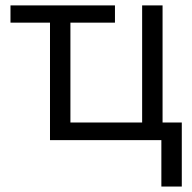

<svg xmlns="http://www.w3.org/2000/svg" viewBox="-20 -516 706 707"><path d="M403.3 -432.6H239.3V-64.9H503.4V-496.1H578.6V-64.9H649.4V170.9H574.2V0H164.1V-432.6H18.6V-496.1H403.3Z"/></svg>

Font: Bpm'online Open Sans
Style: Regular
Weight: 400
Foundry: Ascender Corporation
Version: Version 1.10